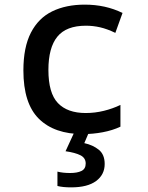

<svg xmlns="http://www.w3.org/2000/svg" viewBox="-20 -569 640 829"><path d="M338 10Q215 10 148 -56Q81 -122 81 -265Q81 -365 113.5 -428Q146 -491 205.5 -520Q265 -549 346 -549Q436 -549 509 -513L478 -427Q443 -444 412.5 -451Q382 -458 351 -458Q266 -458 227.5 -410.5Q189 -363 189 -267Q189 -167 230 -124Q271 -81 350 -81Q390 -81 428.5 -90.5Q467 -100 500 -116V-22Q466 -6 423.5 2Q381 10 338 10ZM287 240Q251 240 228 234V172Q251 178 283 178Q314 178 332 169Q350 160 350 137Q350 113 327.5 101.5Q305 90 263 84L304 -5H367L344 49Q381 57 406.5 77.5Q432 98 432 139Q432 185 395 212.5Q358 240 287 240Z"/></svg>

Font: Noto Sans Mono Medium
Style: Regular
Weight: 500
Designer: Monotype Design Team
Foundry: Monotype Imaging Inc.
Version: Version 2.014